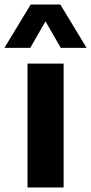

<svg xmlns="http://www.w3.org/2000/svg" viewBox="-62 -828 403 848"><path d="M59.5 0V-547H219V0ZM-42.5 -616.5 73.5 -808H204.5L320.5 -616.5H206.5L127 -754.5H151L71.5 -616.5Z"/></svg>

Font: Encode Sans Condensed Thin
Style: Bold
Weight: 700
Version: Version 3.002